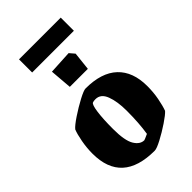

<svg xmlns="http://www.w3.org/2000/svg" viewBox="-251 -908 1002 1002"><g transform="rotate(-45 249.5 -407.0)"><path d="M24 -207Q24 -249 32 -292.5Q40 -336 50 -360Q63 -376 103.5 -403Q144 -430 184.5 -451.5Q225 -473 239 -473Q356 -473 416 -416.5Q476 -360 476 -254Q476 -208 468 -166Q460 -124 450 -97Q437 -82 397.5 -55.5Q358 -29 319 -8.5Q280 12 265 12Q24 12 24 -207ZM298 -79Q309 -147 309 -239Q309 -307 292 -352Q275 -397 236 -397Q222 -397 215 -394Q204 -390 197.5 -343Q191 -296 191 -222Q191 -136 212.5 -100.5Q234 -65 265 -65Q270 -66 298 -79ZM187 -537 177 -659 307 -666 331 -638 320 -537ZM101 -729V-826H409V-729Z"/></g></svg>

Font: Grenze ExtraBold
Style: Regular
Weight: 800
Designer: Renata Polastri
Foundry: Omnibus-Type
Version: Version 1.002; ttfautohint (v1.8)